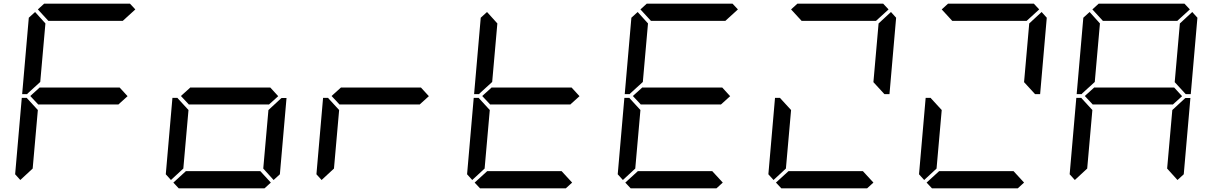

<svg xmlns="http://www.w3.org/2000/svg" viewBox="-20 -1020 6568 1040"><path d="M90 -45 62 -76 98 -490H125L129 -485L185 -424L157 -107ZM131 -515 127 -510H100L136 -924L170 -955L226 -893L198 -576ZM185 -969 219 -1000H684L713 -969L645 -907H242ZM671 -499 620 -453V-454H188V-453L144 -500L196 -547V-546H628Z M906 -45 878 -76 914 -490H941L945 -485L1001 -424L973 -107ZM1487 -499 1436 -453V-454H1004V-453L960 -500L1012 -547V-546H1444ZM1500 -485 1505 -489H1532L1496 -76L1462 -45L1406 -107L1434 -424ZM1447 -31 1413 0H948L919 -31L987 -93H1390Z M1722 -45 1694 -76 1730 -490H1757L1761 -485L1817 -424L1789 -107ZM2303 -499 2252 -453V-454H1820V-453L1776 -500L1828 -547V-546H2260Z M2538 -45 2510 -76 2546 -490H2573L2577 -485L2633 -424L2605 -107ZM2579 -515 2575 -510H2548L2584 -924L2618 -955L2674 -893L2646 -576ZM3119 -499 3068 -453V-454H2636V-453L2592 -500L2644 -547V-546H3076ZM3079 -31 3045 0H2580L2551 -31L2619 -93H3022Z M3354 -45 3326 -76 3362 -490H3389L3393 -485L3449 -424L3421 -107ZM3395 -515 3391 -510H3364L3400 -924L3434 -955L3490 -893L3462 -576ZM3449 -969 3483 -1000H3948L3977 -969L3909 -907H3506ZM3935 -499 3884 -453V-454H3452V-453L3408 -500L3460 -547V-546H3892ZM3895 -31 3861 0H3396L3367 -31L3435 -93H3838Z M4170 -45 4142 -76 4178 -490H4205L4209 -485L4265 -424L4237 -107ZM4265 -969 4299 -1000H4764L4793 -969L4725 -907H4322ZM4806 -955 4834 -924 4798 -510H4771L4767 -514L4711 -575L4739 -893ZM4711 -31 4677 0H4212L4183 -31L4251 -93H4654Z M4986 -45 4958 -76 4994 -490H5021L5025 -485L5081 -424L5053 -107ZM5081 -969 5115 -1000H5580L5609 -969L5541 -907H5138ZM5622 -955 5650 -924 5614 -510H5587L5583 -514L5527 -575L5555 -893ZM5527 -31 5493 0H5028L4999 -31L5067 -93H5470Z M5802 -45 5774 -76 5810 -490H5837L5841 -485L5897 -424L5869 -107ZM5843 -515 5839 -510H5812L5848 -924L5882 -955L5938 -893L5910 -576ZM5897 -969 5931 -1000H6396L6425 -969L6357 -907H5954ZM6383 -499 6332 -453V-454H5900V-453L5856 -500L5908 -547V-546H6340ZM6396 -485 6401 -489H6428L6392 -76L6358 -45L6302 -107L6330 -424ZM6438 -955 6466 -924 6430 -510H6403L6399 -514L6343 -575L6371 -893Z"/></svg>

Font: DSEG7 Classic
Style: Italic
Weight: 400
Italic angle: -5°
Designer: Keshikan(Twitter:@keshinomi_88pro)
Version: Version 0.46